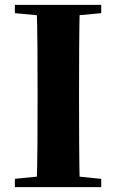

<svg xmlns="http://www.w3.org/2000/svg" viewBox="-20 -767 477 787"><path d="M41 0V-34L202 -50H233L395 -34V0ZM130 0Q133 -86 133.5 -174Q134 -262 134 -351V-395Q134 -484 133.5 -571.5Q133 -659 130 -747H307Q305 -661 304.5 -572.5Q304 -484 304 -395V-352Q304 -264 304.5 -176Q305 -88 307 0ZM41 -713V-747H395V-713L233 -698H202Z"/></svg>

Font: Noto Serif SC ExtraLight Black
Style: Regular
Weight: 900
Version: Version 2.002-H1;hotconv 1.1.0;makeotfexe 2.6.0